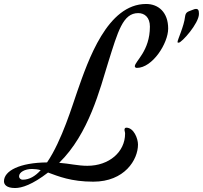

<svg xmlns="http://www.w3.org/2000/svg" viewBox="-260 -811 1022 967"><path d="M587 -667C587 -749 538 -791 476 -791C280 -791 184 -507 129 -350C106 -285 52 -103 -23 7C-160 8 -240 49 -240 102C-240 118 -228 136 -184 136C-150 136 -97 119 -18 58C34 77 98 104 210 104C367 104 435 -6 435 -83C435 -113 414 -168 376 -168C372 -168 367 -165 367 -158C367 -151 370 -146 370 -138C370 -46 290 24 180 24C132 24 91 13 38 9C188 -137 244 -365 285 -497C334 -653 359 -745 436 -745C468 -745 495 -724 495 -677C495 -553 419 -502 419 -477C419 -474 422 -469 429 -469C508 -469 587 -593 587 -667ZM-145 94C-157 94 -164 86 -164 77C-164 56 -134 40 -99 40C-84 40 -69 42 -55 46C-82 76 -112 94 -145 94ZM709 -761C692 -753 675 -754 672 -727C667 -679 634 -611 634 -599C634 -597 636 -596 640 -596C655 -596 742 -693 742 -741C742 -758 740 -775 709 -761Z"/></svg>

Font: Mervale Script
Style: Regular
Weight: 400
Designer: Astigmatic (AOETI)
Foundry: Astigmatic (AOETI)
Version: Version 1.000